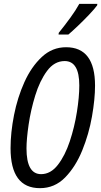

<svg xmlns="http://www.w3.org/2000/svg" viewBox="-20 -970 527 1000"><path d="M336 -790Q355 -806 385 -834.5Q415 -863 443.5 -893Q472 -923 486 -942L487 -950H393Q375 -917 347 -878.5Q319 -840 286 -799L285 -790ZM475 -524Q475 -724 324 -724Q252 -724 197.5 -673Q143 -622 107 -542Q71 -462 53 -370.5Q35 -279 35 -198Q35 10 188 10Q265 10 319.5 -46Q374 -102 408.5 -187Q443 -272 459 -363Q475 -454 475 -524ZM118 -197Q118 -245 129 -320.5Q140 -396 163.5 -472.5Q187 -549 225 -600.5Q263 -652 317 -652Q393 -652 393 -525Q393 -465 380.5 -386.5Q368 -308 343.5 -234Q319 -160 281.5 -111.5Q244 -63 194 -63Q118 -63 118 -197Z"/></svg>

Font: Noto Sans Display Condensed
Style: Italic
Weight: 400
Width: 3
Designer: Monotype Design team
Foundry: Monotype Imaging Inc.
Version: 1.000